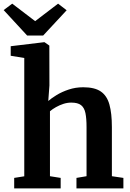

<svg xmlns="http://www.w3.org/2000/svg" viewBox="-42 -1056 728 1076"><path d="M94 -68V-731L18 -743.5V-797L205 -819.5H207.5L234.5 -800.5L235 -577L228.5 -490Q246 -505.5 275.5 -523.5Q305 -541.5 343.2 -554.2Q381.5 -567 424.5 -567Q488.5 -567 523 -543.2Q557.5 -519.5 571.2 -470.2Q585 -421 585 -344V-68.5L649.5 -59V0H386.5V-59L443 -68.5V-344Q443 -392 436.8 -422.2Q430.5 -452.5 412.2 -466.8Q394 -481 357.5 -481Q335 -481 313 -473.8Q291 -466.5 271.5 -455.5Q252 -444.5 238 -432.5V-68.5L298 -59V0H37.5V-59ZM110 -857 -21.5 -999.5 26.5 -1035.5 155 -937.5 283.5 -1035.5 331.5 -998.5 200 -857Z"/></svg>

Font: Merriweather 20pt
Style: Bold
Weight: 700
Version: Version 2.100